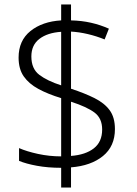

<svg xmlns="http://www.w3.org/2000/svg" viewBox="-20 -779 611 857"><path d="M253 -30Q194 -30 145 -39Q96 -48 65 -61V-118Q99 -103 149.5 -92Q200 -81 253 -81V-341Q194 -359 151.5 -382Q109 -405 86 -438Q63 -471 63 -522Q63 -598 116 -640.5Q169 -683 253 -688V-759H297V-688Q344 -687 386 -677.5Q428 -668 466 -651L447 -603Q410 -618 371.5 -627Q333 -636 297 -638V-383Q358 -363 402 -341Q446 -319 469.5 -287Q493 -255 493 -203Q493 -126 439.5 -82.5Q386 -39 297 -32V58H253ZM253 -637Q192 -633 156 -605.5Q120 -578 120 -527Q120 -472 155.5 -445Q191 -418 253 -398ZM297 -83Q362 -88 399 -117Q436 -146 436 -201Q436 -251 402 -276.5Q368 -302 297 -325Z"/></svg>

Font: Noto Sans Tamil Light
Style: Regular
Weight: 300
Designer: Jelle Bosma - Monotype Design Team
Foundry: Monotype Imaging Inc.
Version: Version 2.004; ttfautohint (v1.8.4.7-5d5b)